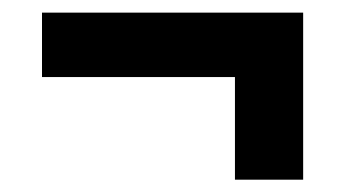

<svg xmlns="http://www.w3.org/2000/svg" viewBox="-20 -381 550 304"><path d="M460 -323V-96.5H352V-323ZM460 -259H46.5V-361H460Z"/></svg>

Font: Anek Malayalam Medium SemiBold
Style: Regular
Weight: 600
Version: Version 1.003